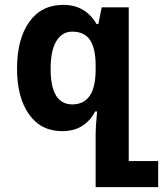

<svg xmlns="http://www.w3.org/2000/svg" viewBox="-20 -530 670 789"><path d="M373 239V26Q373 8 374.5 -16.5Q376 -41 379 -72H371Q328 9 236 9Q148 9 99 -60.5Q50 -130 50 -248Q50 -369 100 -439.5Q150 -510 240 -510Q331 -510 377 -431H384L398 -500H509V132H630V239ZM277 -101Q324 -101 348.5 -136Q373 -171 373 -244V-261Q373 -331 350 -365.5Q327 -400 277 -400Q235 -400 211.5 -361Q188 -322 188 -247Q188 -173 210.5 -137Q233 -101 277 -101Z"/></svg>

Font: Noto Sans Armenian SemiCondensed
Style: Bold
Weight: 700
Width: 4
Designer: Monotype Design Team
Foundry: Monotype Imaging Inc.
Version: Version 2.008; ttfautohint (v1.8.4.7-5d5b)